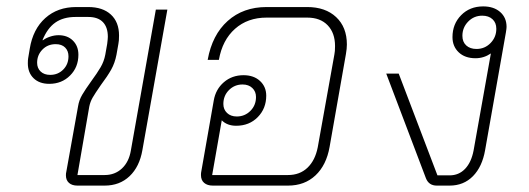

<svg xmlns="http://www.w3.org/2000/svg" viewBox="-20 -580 1652 600"><path d="M186 -32Q186 -39 187 -42L224 -248Q227 -267 237 -284Q247 -301 265 -326Q284 -352 294.5 -370Q305 -388 309 -409L315 -443Q317 -459 317 -465Q317 -495 301.5 -511Q286 -527 256 -527H216Q178 -527 153 -509.5Q128 -492 113 -455L114 -454Q123 -461 136.5 -465.5Q150 -470 163 -470Q191 -470 208 -453Q225 -436 225 -409Q225 -370 199 -344Q173 -318 134 -318Q103 -318 85 -335.5Q67 -353 67 -382Q67 -393 68 -398L73 -428Q83 -489 121.5 -523.5Q160 -558 218 -558H256Q301 -558 326.5 -534.5Q352 -511 352 -469Q352 -452 350 -443L344 -409Q339 -383 327.5 -362.5Q316 -342 295 -314Q277 -288 269.5 -275Q262 -262 259 -247L222 -33H307Q339 -33 361 -53.5Q383 -74 389 -110L467 -550H503L425 -111Q416 -59 385 -29.5Q354 0 307 0H222Q205 0 195.5 -8.5Q186 -17 186 -32ZM194 -404Q194 -421 183.5 -431.5Q173 -442 154 -442Q129 -442 112.5 -425Q96 -408 96 -384Q96 -367 107 -356.5Q118 -346 137 -346Q161 -346 177.5 -362.5Q194 -379 194 -404Z M1064 -441Q1064 -428 1061 -411L1010 -121Q1000 -64 966 -32Q932 0 880 0H645Q628 0 618 -8.5Q608 -17 608 -33Q608 -40 609 -44L648 -266Q654 -301 679.5 -323Q705 -345 741 -345Q773 -345 792.5 -327Q812 -309 812 -281Q812 -241 785.5 -214Q759 -187 718 -187Q690 -187 673 -204L643 -33H880Q917 -33 941 -56Q965 -79 973 -120L1025 -410Q1027 -419 1027 -436Q1027 -477 1004 -501Q981 -525 940 -525H813Q754 -525 714.5 -490Q675 -455 664 -393H629Q643 -471 691.5 -514.5Q740 -558 813 -558H940Q997 -558 1030.5 -526.5Q1064 -495 1064 -441ZM678 -255Q678 -238 689.5 -227Q701 -216 720 -216Q745 -216 762.5 -233.5Q780 -251 780 -277Q780 -294 768.5 -305Q757 -316 738 -316Q713 -316 695.5 -298.5Q678 -281 678 -255Z M1563 -496Q1563 -491 1561 -479L1496 -111Q1487 -59 1458 -29.5Q1429 0 1385 0H1345Q1320 0 1311 -23L1187 -350H1226L1347 -32H1385Q1414 -32 1433.5 -52.5Q1453 -73 1460 -110L1514 -413Q1492 -398 1466 -398Q1433 -398 1413.5 -416.5Q1394 -435 1394 -464Q1394 -505 1421 -532.5Q1448 -560 1490 -560Q1523 -560 1543 -542.5Q1563 -525 1563 -496ZM1531 -490Q1531 -509 1519 -520Q1507 -531 1487 -531Q1461 -531 1443 -512.5Q1425 -494 1425 -468Q1425 -449 1437 -438Q1449 -427 1469 -427Q1495 -427 1513 -445.5Q1531 -464 1531 -490Z"/></svg>

Font: Bai Jamjuree ExtraLight
Style: Italic
Weight: 275
Italic angle: -10°
Version: Version 1.000; ttfautohint (v1.6)